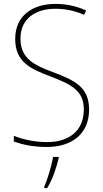

<svg xmlns="http://www.w3.org/2000/svg" viewBox="-20 -744 527 985"><path d="M437 -182C437 -298 363 -332 249 -375C159 -409 85 -441 85 -546C85 -648 162 -699 263 -699C307 -699 357 -692 411 -668L422 -690C375 -712 321 -724 265 -724C147 -724 58 -664 58 -544C58 -427 135 -391 236 -353C346 -311 410 -280 410 -182C410 -71 331 -15 223 -15C156 -15 97 -29 51 -47V-18C96 -2 149 10 221 10C345 10 437 -54 437 -182ZM281 68V61H252C246 103 222 181 207 214V221H222C250 175 269 118 281 68Z"/></svg>

Font: Noto Sans Gurmukhi SemiCondensed Thin
Style: Regular
Weight: 100
Width: 4
Designer: Jelle Bosma - Monotype Design Team
Foundry: Monotype Imaging Inc.
Version: Version 2.004